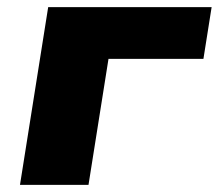

<svg xmlns="http://www.w3.org/2000/svg" viewBox="-20 -518 613 538"><path d="M36 0 115 -498H573L550 -353H284L228 0Z"/></svg>

Font: Nunito Sans 10pt SemiExpanded Black
Style: Italic
Weight: 900
Width: 6
Italic angle: -9°
Designer: Vernon Adams
Foundry: Vernon Adams
Version: Version 3.101;gftools[0.9.27]